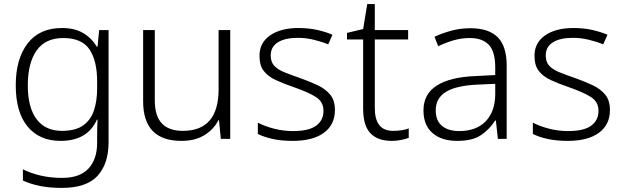

<svg xmlns="http://www.w3.org/2000/svg" viewBox="-20 -679 3049 939"><path d="M283 -542Q345 -542 386.5 -517.5Q428 -493 453 -451H457L465 -532H511V17Q511 122 457 181Q403 240 282 240Q222 240 175.5 230.5Q129 221 92 204V149Q129 168 178 179.5Q227 191 284 191Q371 191 413 145Q455 99 455 20V-11Q455 -32 455.5 -53.5Q456 -75 457 -94H454Q408 10 276 10Q173 10 115 -60Q57 -130 57 -262Q57 -391 115 -466.5Q173 -542 283 -542ZM289 -493Q202 -493 159 -432Q116 -371 116 -261Q116 -153 159 -96Q202 -39 283 -39Q349 -39 386.5 -65.5Q424 -92 439.5 -139Q455 -186 455 -246V-281Q455 -382 417.5 -437.5Q380 -493 289 -493Z M1106 -532V0H1060L1051 -91H1048Q1026 -47 980.5 -18.5Q935 10 867 10Q680 10 680 -184V-532H737V-189Q737 -112 771.5 -75.5Q806 -39 874 -39Q1049 -39 1049 -242V-532Z M1618 -141Q1618 -69 1564 -29.5Q1510 10 1412 10Q1356 10 1313 0.5Q1270 -9 1241 -24V-79Q1276 -61 1321 -49.5Q1366 -38 1413 -38Q1491 -38 1526.5 -64.5Q1562 -91 1562 -137Q1562 -181 1525 -204.5Q1488 -228 1416 -253Q1366 -270 1328.5 -287.5Q1291 -305 1270 -332Q1249 -359 1249 -406Q1249 -470 1301 -506Q1353 -542 1440 -542Q1488 -542 1529.5 -533Q1571 -524 1606 -509L1585 -462Q1554 -475 1515 -484.5Q1476 -494 1437 -494Q1374 -494 1339 -472Q1304 -450 1304 -408Q1304 -376 1321 -357.5Q1338 -339 1370 -326Q1402 -313 1448 -297Q1496 -280 1534 -262Q1572 -244 1595 -216Q1618 -188 1618 -141Z M1902 -39Q1924 -39 1944 -42Q1964 -45 1979 -51V-5Q1964 1 1942 5.5Q1920 10 1895 10Q1828 10 1792 -27Q1756 -64 1756 -148V-486H1677V-518L1756 -537L1776 -659H1813V-532H1976V-486H1813V-151Q1813 -39 1902 -39Z M2280 -541Q2370 -541 2414 -497Q2458 -453 2458 -358V0H2415L2405 -90H2402Q2373 -45 2331.5 -17.5Q2290 10 2216 10Q2139 10 2095 -28.5Q2051 -67 2051 -139Q2051 -219 2116 -260.5Q2181 -302 2305 -307L2402 -312V-349Q2402 -427 2370.5 -460Q2339 -493 2278 -493Q2237 -493 2199 -482Q2161 -471 2123 -453L2105 -499Q2143 -517 2187.5 -529Q2232 -541 2280 -541ZM2312 -265Q2210 -260 2160.5 -229.5Q2111 -199 2111 -139Q2111 -89 2141.5 -63.5Q2172 -38 2226 -38Q2309 -38 2355 -85.5Q2401 -133 2402 -217V-269Z M2963 -141Q2963 -69 2909 -29.5Q2855 10 2757 10Q2701 10 2658 0.5Q2615 -9 2586 -24V-79Q2621 -61 2666 -49.5Q2711 -38 2758 -38Q2836 -38 2871.5 -64.5Q2907 -91 2907 -137Q2907 -181 2870 -204.5Q2833 -228 2761 -253Q2711 -270 2673.5 -287.5Q2636 -305 2615 -332Q2594 -359 2594 -406Q2594 -470 2646 -506Q2698 -542 2785 -542Q2833 -542 2874.5 -533Q2916 -524 2951 -509L2930 -462Q2899 -475 2860 -484.5Q2821 -494 2782 -494Q2719 -494 2684 -472Q2649 -450 2649 -408Q2649 -376 2666 -357.5Q2683 -339 2715 -326Q2747 -313 2793 -297Q2841 -280 2879 -262Q2917 -244 2940 -216Q2963 -188 2963 -141Z"/></svg>

Font: Noto Sans Myanmar Light
Style: Regular
Weight: 300
Designer: Monotype Design Team
Foundry: Monotype Imaging Inc.
Version: Version 2.107; ttfautohint (v1.8.4.7-5d5b)